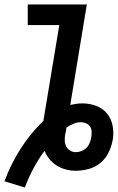

<svg xmlns="http://www.w3.org/2000/svg" viewBox="-44 -755 526 858"><path d="M67 83 -24 55Q4 -21 47.5 -89.5Q91 -158 150 -215Q150 -215 150 -215.5Q150 -216 150 -216L221 -643H80V-735H344L270 -286Q283 -289 297 -291Q311 -293 325 -293Q356 -293 385.5 -282Q415 -271 434 -248Q453 -225 459 -194Q465 -163 460 -131Q460 -130 459.5 -129Q459 -128 459 -127Q454 -99 440.5 -72Q427 -45 403.5 -26Q380 -7 351 0.5Q322 8 294 8Q271 8 249 2Q227 -4 209 -15.5Q191 -27 177 -44Q163 -61 155 -81Q127 -43 105 -1.5Q83 40 67 83ZM294 -75Q307 -75 320 -80Q333 -85 342.5 -94.5Q352 -104 357 -117Q362 -130 364 -142Q366 -155 365.5 -167.5Q365 -180 358.5 -189.5Q352 -199 340.5 -204Q329 -209 317 -209Q301 -209 284.5 -202Q268 -195 253 -185Q252 -177 250.5 -169Q249 -161 247 -153Q245 -139 245.5 -125.5Q246 -112 252 -100.5Q258 -89 269.5 -82Q281 -75 294 -75Z"/></svg>

Font: Iosevka Etoile SmBdObl
Style: Regular
Weight: 600
Italic angle: -9°
Designer: Belleve Invis
Foundry: Belleve Invis
Version: Version 15.5.2; ttfautohint (v1.8.4)